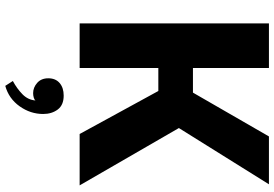

<svg xmlns="http://www.w3.org/2000/svg" viewBox="-172 -568 1015 710"><g transform="rotate(90 335.0 -212.5)"><path d="M475 0 316 -291H124L130 -419H322L484 -700H661L453 -367L665 0ZM66 0V-700H231V0ZM279 247Q307 232 328 211.5Q349 191 351 163Q349 167 341 169.5Q333 172 324 172Q303 172 286 157Q269 142 269 116Q269 89 286.5 74Q304 59 333 59Q368 59 384.5 81Q401 103 401 135Q401 182 372.5 222Q344 262 297 275Z"/></g></svg>

Font: Moderustic
Style: Bold
Weight: 700
Designer: Tural Alisoy
Foundry: TAFT Foundry
Version: Version 2.120